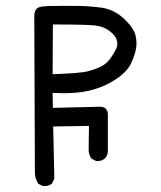

<svg xmlns="http://www.w3.org/2000/svg" viewBox="-20 -568 540 645"><path d="M112.3 -543.9Q125 -547.4 144 -547.9Q163.1 -548.3 198.5 -548.3Q233.9 -548.3 245.1 -548.1Q256.3 -547.9 266.8 -547.4Q277.3 -546.9 286.6 -545.9Q306.2 -544.4 322.8 -542Q364.7 -535.2 396.7 -504.9Q428.7 -474.6 435.1 -449.7Q438.5 -435.5 438.5 -423.8Q438.5 -412.1 436.5 -402.3Q432.1 -379.9 419.4 -353.5Q406.7 -326.7 367.7 -300.8Q329.1 -275.4 278.8 -263.2Q242.7 -254.9 193.8 -254.9Q176.3 -254.9 156.7 -255.9L157.7 -205.6L316.4 -209.5Q328.6 -209.5 335.2 -202.9Q341.8 -196.3 342.3 -184.1V-183.6V-58.6V-58.1Q341.3 -43.9 331.5 -35.2Q322.3 -26.9 308.1 -26.9Q306.2 -26.9 303.2 -26.9L287.1 -35.2Q278.8 -47.9 277.8 -62.5L278.8 -145L158.7 -143.1L162.6 32.2L154.8 48.3L153.8 49.3Q143.6 57.1 129.4 57.1Q127.4 57.1 124.5 57.1L108.4 49.3L107.9 47.9Q97.2 31.7 97.2 11.2L95.2 -514.6V-515.1Q96.2 -539.1 112.3 -543.9ZM374 -420.9Q374 -436 363.8 -449.2Q357.9 -456.1 349.1 -462.9Q329.1 -479 299.6 -482.4Q270 -485.8 157.7 -485.8L156.7 -318.8Q249 -321.8 274.9 -328.4Q300.8 -335 323.7 -346.7Q339.8 -356.4 351.1 -372.1Q362.8 -388.7 369.6 -402.8Q374 -411.1 374 -420.9Z"/></svg>

Font: Bakudai
Style: Medium
Weight: 500
Version: Version 1.48